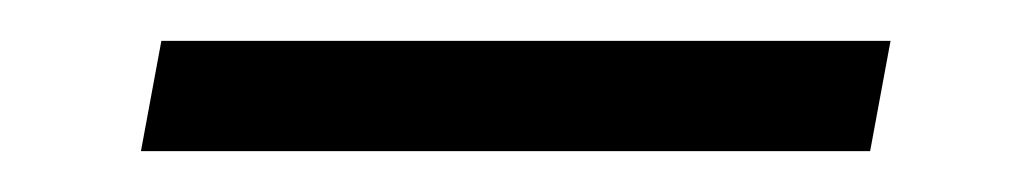

<svg xmlns="http://www.w3.org/2000/svg" viewBox="-20 -303 501 94"><path d="M59 -283H416L406 -229H49Z"/></svg>

Font: Fahkwang
Style: Bold Italic
Weight: 700
Italic angle: -10°
Designer: Suppakit Chalermlarp | Katatrad Co.,Ltd.
Foundry: Cadson Demak Co.,Ltd.
Version: Version 1.000; ttfautohint (v1.6)